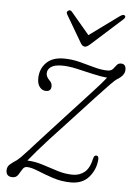

<svg xmlns="http://www.w3.org/2000/svg" viewBox="-48 -664 503 709"><g transform="rotate(5 203.0 -309.5)"><path d="M335 -86Q332.5 -49 308.8 -20.8Q285 7.5 241.5 7.5Q206.5 7.5 174.2 -3.2Q142 -14 116.5 -24.5Q91 -35 75 -35Q64.5 -35 58.5 -24.5Q52.5 -14 45.5 -3.5Q38.5 7 25 7Q1 7 1 -16.5Q1 -30 11 -38.8Q21 -47.5 36.5 -57.5Q41 -61 49.5 -69.2Q58 -77.5 74.5 -95.8Q91 -114 120.2 -146.2Q149.5 -178.5 196 -229Q257.5 -296 292 -333.2Q326.5 -370.5 341 -389.5Q317 -391.5 286.5 -398.8Q256 -406 225.5 -412.8Q195 -419.5 172 -419.5Q143.5 -419.5 130.5 -410Q117.5 -400.5 117.5 -386Q117.5 -380.5 120.2 -374.2Q123 -368 130 -361Q139.5 -352.5 139.5 -340.5Q139.5 -321 120.5 -321Q106.5 -321 97.2 -332.5Q88 -344 88 -364Q88 -399.5 110.8 -422.8Q133.5 -446 176 -446Q206 -446 235 -438.5Q264 -431 290.8 -423.5Q317.5 -416 340 -416Q353.5 -416 360 -423.5Q366.5 -431 372 -438.5Q377.5 -446 388 -446Q406 -446 406 -424.5Q406 -414 399.2 -404.8Q392.5 -395.5 376.5 -386Q370.5 -382 354.8 -366Q339 -350 305.5 -314Q272 -278 213.5 -214.5Q173 -171.5 147.8 -143.8Q122.5 -116 105.8 -96.5Q89 -77 74.5 -59Q103 -58 131.5 -48.8Q160 -39.5 188.8 -30.5Q217.5 -21.5 246 -21.5Q271 -21.5 289.5 -36.5Q308 -51.5 316 -89Q318.5 -100 327 -99.5Q335.5 -99 335 -86ZM268.5 -507Q257 -496.5 249.5 -496.5Q240.5 -496.5 234 -507L173.5 -610Q168.5 -619 177.5 -624Q184 -628 190.5 -620.5L258.5 -540L369 -620.5Q381 -628.5 386 -624Q392 -618.5 383 -610Z"/></g></svg>

Font: Fraunces 72pt S100 Thin
Style: Italic
Weight: 100
Italic angle: -16°
Version: Version 1.000; ttfautohint (v1.8.3)